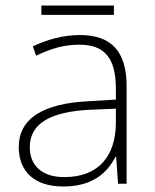

<svg xmlns="http://www.w3.org/2000/svg" viewBox="-20 -666 561 696"><path d="M393 -646H130V-612H393ZM269 -539C208 -539 150 -522 99 -498L111 -464C166 -491 214 -504 268 -504C356 -504 400 -459 400 -345V-305L300 -299C139 -291 48 -238 48 -133C48 -44 105 10 209 10C314 10 367 -37 399 -98H401L408 0H439V-353C439 -482 382 -539 269 -539ZM304 -268 400 -272V-219C399 -101 338 -24 213 -24C134 -24 88 -64 88 -133C88 -221 168 -261 304 -268Z"/></svg>

Font: Noto Sans Sinhala ExtraLight
Style: Regular
Weight: 200
Designer: Jelle Bosma - Monotype Design Team
Foundry: Monotype Imaging Inc.
Version: Version 2.006